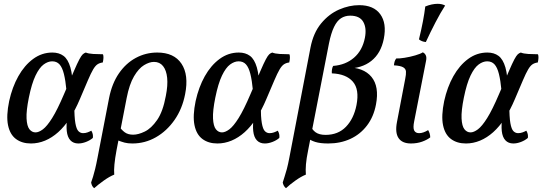

<svg xmlns="http://www.w3.org/2000/svg" viewBox="-20 -742 2839 1005"><path d="M142 9Q95 9 63.5 -14.5Q32 -38 22 -87Q12 -136 28 -213Q44 -286 76 -343Q108 -400 153.5 -433.5Q199 -467 254 -467Q289 -467 312.5 -449.5Q336 -432 348.5 -389Q361 -346 362 -267L328 -268Q323 -321 314.5 -355Q306 -389 291.5 -405Q277 -421 253 -421Q231 -421 208.5 -404.5Q186 -388 166 -346.5Q146 -305 131 -231Q117 -162 119 -122Q121 -82 134 -65.5Q147 -49 166 -49Q183 -49 204.5 -65Q226 -81 253 -124Q280 -167 315 -249Q348 -326 366.5 -369Q385 -412 395.5 -431.5Q406 -451 413 -457.5Q420 -464 429 -467Q443 -461 468.5 -459.5Q494 -458 519 -458Q522 -451 521.5 -439Q521 -427 518 -415Q502 -413 490.5 -405.5Q479 -398 467.5 -378.5Q456 -359 440 -321.5Q424 -284 398 -223Q374 -166 345.5 -122.5Q317 -79 284.5 -50Q252 -21 216 -6Q180 9 142 9ZM390 9Q364 9 348.5 -7.5Q333 -24 329.5 -56Q326 -88 333 -134L369 -191Q369 -129 374.5 -97.5Q380 -66 390.5 -55.5Q401 -45 415 -45Q427 -45 438 -49Q449 -53 458 -58Q469 -40 466 -20Q451 -7 430 1Q409 9 390 9Z M473 243Q466 238 462 229.5Q458 221 457 213Q462 199 467 183Q472 167 478 142.5Q484 118 491 81L551 -229Q566 -305 602.5 -358Q639 -411 691 -439Q743 -467 803 -467Q891 -467 930 -408.5Q969 -350 949 -249Q934 -172 893.5 -114Q853 -56 796 -23.5Q739 9 673 9Q649 9 632 4.5Q615 0 590 -10L602 -83Q616 -62 633 -49.5Q650 -37 677 -37Q704 -37 738 -53.5Q772 -70 802.5 -114Q833 -158 848 -240Q859 -295 855 -334.5Q851 -374 833.5 -396Q816 -418 786 -418Q762 -418 734 -401Q706 -384 681.5 -342.5Q657 -301 643 -229L590 44Q582 87 579 118.5Q576 150 578 172Q553 182 523.5 203Q494 224 473 243Z M1118 9Q1071 9 1039.5 -14.5Q1008 -38 998 -87Q988 -136 1004 -213Q1020 -286 1052 -343Q1084 -400 1129.5 -433.5Q1175 -467 1230 -467Q1265 -467 1288.5 -449.5Q1312 -432 1324.5 -389Q1337 -346 1338 -267L1304 -268Q1299 -321 1290.5 -355Q1282 -389 1267.5 -405Q1253 -421 1229 -421Q1207 -421 1184.5 -404.5Q1162 -388 1142 -346.5Q1122 -305 1107 -231Q1093 -162 1095 -122Q1097 -82 1110 -65.5Q1123 -49 1142 -49Q1159 -49 1180.5 -65Q1202 -81 1229 -124Q1256 -167 1291 -249Q1324 -326 1342.5 -369Q1361 -412 1371.5 -431.5Q1382 -451 1389 -457.5Q1396 -464 1405 -467Q1419 -461 1444.5 -459.5Q1470 -458 1495 -458Q1498 -451 1497.5 -439Q1497 -427 1494 -415Q1478 -413 1466.5 -405.5Q1455 -398 1443.5 -378.5Q1432 -359 1416 -321.5Q1400 -284 1374 -223Q1350 -166 1321.5 -122.5Q1293 -79 1260.5 -50Q1228 -21 1192 -6Q1156 9 1118 9ZM1366 9Q1340 9 1324.5 -7.5Q1309 -24 1305.5 -56Q1302 -88 1309 -134L1345 -191Q1345 -129 1350.5 -97.5Q1356 -66 1366.5 -55.5Q1377 -45 1391 -45Q1403 -45 1414 -49Q1425 -53 1434 -58Q1445 -40 1442 -20Q1427 -7 1406 1Q1385 9 1366 9Z M1477 243Q1470 238 1465.5 229.5Q1461 221 1460 213Q1464 199 1469.5 183Q1475 167 1481.5 142.5Q1488 118 1495 81L1605 -492Q1620 -570 1661 -619.5Q1702 -669 1755 -692Q1808 -715 1860 -715Q1936 -715 1970.5 -667.5Q2005 -620 1989 -539Q1974 -463 1923.5 -423Q1873 -383 1793 -383L1791 -390Q1883 -390 1924.5 -339.5Q1966 -289 1948 -195Q1936 -131 1901 -85Q1866 -39 1814 -15Q1762 9 1698 9Q1656 9 1630.5 1Q1605 -7 1590 -20L1602 -91Q1613 -63 1632 -49.5Q1651 -36 1684 -36Q1750 -36 1791 -78.5Q1832 -121 1846 -192Q1862 -274 1827 -314.5Q1792 -355 1717 -358Q1716 -369 1718 -380Q1720 -391 1724 -397Q1789 -402 1833 -440Q1877 -478 1890 -544Q1900 -595 1881.5 -627.5Q1863 -660 1813 -660Q1786 -660 1765 -646.5Q1744 -633 1728.5 -601Q1713 -569 1702 -515L1593 44Q1584 88 1581.5 118Q1579 148 1581 172Q1556 182 1526.5 203Q1497 224 1477 243Z M2131 9Q2085 9 2066 -19.5Q2047 -48 2058 -104L2101 -329Q2106 -353 2105 -367.5Q2104 -382 2090 -390Q2076 -398 2042 -400Q2043 -411 2045.5 -419.5Q2048 -428 2054 -436Q2069 -435 2097.5 -439.5Q2126 -444 2153.5 -452Q2181 -460 2193 -468Q2203 -464 2208.5 -453Q2214 -442 2210 -423L2148 -107Q2141 -73 2148 -59Q2155 -45 2174 -45Q2195 -45 2221 -61Q2226 -53 2229 -43Q2232 -33 2232 -23Q2216 -10 2189.5 -0.5Q2163 9 2131 9ZM2209 -522Q2187 -524 2173 -536Q2186 -589 2194 -631.5Q2202 -674 2206 -708Q2240 -722 2271 -722Q2294 -722 2310 -713Q2286 -676 2259.5 -625Q2233 -574 2209 -522Z M2419 9Q2372 9 2340.5 -14.5Q2309 -38 2299 -87Q2289 -136 2305 -213Q2321 -286 2353 -343Q2385 -400 2430.5 -433.5Q2476 -467 2531 -467Q2566 -467 2589.5 -449.5Q2613 -432 2625.5 -389Q2638 -346 2639 -267L2605 -268Q2600 -321 2591.5 -355Q2583 -389 2568.5 -405Q2554 -421 2530 -421Q2508 -421 2485.5 -404.5Q2463 -388 2443 -346.5Q2423 -305 2408 -231Q2394 -162 2396 -122Q2398 -82 2411 -65.5Q2424 -49 2443 -49Q2460 -49 2481.5 -65Q2503 -81 2530 -124Q2557 -167 2592 -249Q2625 -326 2643.5 -369Q2662 -412 2672.5 -431.5Q2683 -451 2690 -457.5Q2697 -464 2706 -467Q2720 -461 2745.5 -459.5Q2771 -458 2796 -458Q2799 -451 2798.5 -439Q2798 -427 2795 -415Q2779 -413 2767.5 -405.5Q2756 -398 2744.5 -378.5Q2733 -359 2717 -321.5Q2701 -284 2675 -223Q2651 -166 2622.5 -122.5Q2594 -79 2561.5 -50Q2529 -21 2493 -6Q2457 9 2419 9ZM2667 9Q2641 9 2625.5 -7.5Q2610 -24 2606.5 -56Q2603 -88 2610 -134L2646 -191Q2646 -129 2651.5 -97.5Q2657 -66 2667.5 -55.5Q2678 -45 2692 -45Q2704 -45 2715 -49Q2726 -53 2735 -58Q2746 -40 2743 -20Q2728 -7 2707 1Q2686 9 2667 9Z"/></svg>

Font: Vollkorn
Style: Italic
Weight: 400
Italic angle: -11°
Designer: Friedrich Althausen
Foundry: Friedrich Althausen
Version: Version 5.001